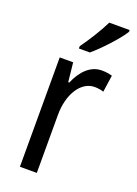

<svg xmlns="http://www.w3.org/2000/svg" viewBox="-146 -826 630 886"><g transform="rotate(20 168.5 -383.0)"><path d="M331 -757V-766H231C209 -721 175 -666 140 -617V-606H194C237 -642 306 -716 331 -757ZM275 -547C219 -547 178 -504 152 -443H147L137 -537H71V0H154V-282C153 -388 204 -464 269 -464C285 -464 301 -462 314 -457L326 -540C309 -545 291 -547 275 -547Z"/></g></svg>

Font: Noto Sans Arabic UI Cn
Style: Regular
Weight: 400
Width: 3
Designer: Monotype Design Team, Nadine Chahine and Nizar Qandah
Foundry: Monotype Imaging Inc.
Version: Version 2.010